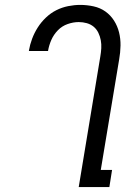

<svg xmlns="http://www.w3.org/2000/svg" viewBox="-20 -763 540 783"><path d="M301 0 389 -532Q392 -549 393 -566Q394 -583 391 -599Q388 -615 381 -629.5Q374 -644 362 -654Q350 -664 334 -668.5Q318 -673 301 -673Q279 -673 256 -665Q233 -657 216 -639.5Q199 -622 189.5 -600.5Q180 -579 176 -556V-555H98V-557Q102 -581 111 -605Q120 -629 134 -651Q148 -673 167.5 -691.5Q187 -710 210 -721.5Q233 -733 258 -738Q283 -743 307 -743Q335 -743 362 -737Q389 -731 410 -716Q431 -701 445 -679Q459 -657 465.5 -631Q472 -605 471.5 -577Q471 -549 466 -521L391 -70H437L426 0Z"/></svg>

Font: Iosevka Term Curly
Style: Italic
Weight: 400
Italic angle: -9°
Designer: Belleve Invis
Foundry: Belleve Invis
Version: Version 32.3.0